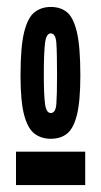

<svg xmlns="http://www.w3.org/2000/svg" viewBox="-20 -660 290 552"><path d="M126 -261Q99 -261 79.5 -275.5Q60 -290 49.5 -329Q39 -368 39 -443Q39 -526 49.5 -568Q60 -610 79.5 -625Q99 -640 126 -640Q154 -640 172.5 -625Q191 -610 201 -568Q211 -526 211 -443Q211 -368 201 -329Q191 -290 172.5 -275.5Q154 -261 126 -261ZM126 -335Q140 -335 142 -361Q144 -387 144 -445Q144 -509 142 -536.5Q140 -564 126 -564Q113 -564 109.5 -536.5Q106 -509 106 -445Q106 -387 109.5 -361Q113 -335 126 -335ZM26 -224H225V-128H26Z"/></svg>

Font: Inconsolata UltraCondensed Black
Style: Regular
Weight: 900
Width: 1
Monospace: yes
Designer: Raph Levien, Cyreal, Brenton Simpson
Foundry: Raph Levien, Cyreal, Google
Version: Version 3.001; ttfautohint (v1.8.2.53-6de2)